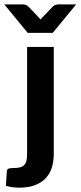

<svg xmlns="http://www.w3.org/2000/svg" viewBox="-59 -703 374 892"><path d="M0 0ZM190.9 -484.9V11.7Q190.9 44.4 182.6 73Q174.3 101.6 155.3 122.8Q136.2 144 105.5 156.5Q74.7 168.9 30.3 168.9Q13.2 168.9 -1.5 166.7Q-16.1 164.6 -31.7 160.2L-27.3 93.8Q-26.4 84 -20 80.8Q-13.7 77.6 3.9 77.6Q22 77.6 34.2 74.5Q46.4 71.3 53.7 63.5Q61 55.7 64 43.2Q66.9 30.8 66.9 11.7V-484.9ZM-39.1 -682.6H46.9Q54.2 -682.6 60.8 -680.2Q67.4 -677.7 71.3 -674.3L118.7 -624.5Q124 -618.7 129.4 -612.3Q132.3 -615.7 135 -618.9Q137.7 -622.1 140.6 -625L187.5 -673.8Q190.9 -677.2 198 -679.9Q205.1 -682.6 212.4 -682.6H294.9L186 -550.3H69.8Z"/></svg>

Font: Carlito
Style: Bold
Weight: 700
Designer: Lukasz Dziedzic
Foundry: tyPoland Lukasz Dziedzic
Version: Version 1.104